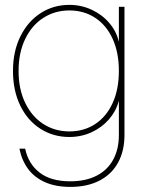

<svg xmlns="http://www.w3.org/2000/svg" viewBox="-20 -543 586 772"><path d="M58.1 54.7H81.1Q94.2 116.2 139.4 151.1Q184.6 186 262.7 186Q324.7 186 368.7 163.3Q412.6 140.6 435.3 98.6Q458 56.6 458 0V-136.7H457.5Q446.8 -96.2 418.2 -63.2Q389.6 -30.3 348.1 -11.2Q306.6 7.8 258.8 7.8Q194.3 7.8 142.6 -25.1Q90.8 -58.1 61.5 -118.4Q32.2 -178.7 32.2 -257.8Q32.2 -336.4 62 -396.7Q91.8 -457 143.3 -490.2Q194.8 -523.4 258.8 -523.4Q306.6 -523.4 348.6 -503.9Q390.6 -484.4 419.4 -450.7Q448.2 -417 457.5 -376H458V-515.6H480.5V0Q480.5 63 455.1 110.1Q429.7 157.2 380.6 182.9Q331.5 208.5 262.7 208.5Q203.6 208.5 160.9 189.5Q118.2 170.4 92.8 136Q67.4 101.6 58.1 54.7ZM458 -257.8Q458 -331.5 433.1 -386.5Q408.2 -441.4 363 -471.2Q317.9 -501 258.8 -501Q200.7 -501 154.3 -471.2Q107.9 -441.4 81.3 -386.2Q54.7 -331.1 54.7 -257.8Q54.7 -184.6 81.3 -129.4Q107.9 -74.2 154.3 -44.4Q200.7 -14.6 258.8 -14.6Q317.9 -14.6 363 -44.4Q408.2 -74.2 433.1 -129.2Q458 -184.1 458 -257.8Z"/></svg>

Font: Intratopia Thin
Style: Regular
Weight: 100
Designer: Rasmus Andersson
Foundry: rsms
Version: Version 3.000;Glyphs 3.2.3 (3260)